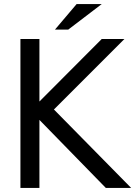

<svg xmlns="http://www.w3.org/2000/svg" viewBox="-20 -920 677 940"><path d="M173 0H80V-729H173V-423L478 -729H589L244 -384L622 0H498L173 -333ZM355 -900H478L314 -775H249Z"/></svg>

Font: ColatingCofangSans
Style: Regular
Weight: 400
Foundry: GNU
Version: Version 412.227;June 27, 2022;FontCreator 11.0.0.2412 32-bit